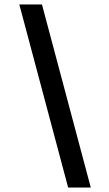

<svg xmlns="http://www.w3.org/2000/svg" viewBox="-20 -725 491 865"><path d="M287 120 67 -705H169L389 120Z"/></svg>

Font: Plus Jakarta Sans Medium
Style: Italic
Weight: 500
Italic angle: -8°
Designer: Gumpita Rahayu
Foundry: Tokotype
Version: Version 2.071; ttfautohint (v1.8.4.7-5d5b);gftools[0.9.29]